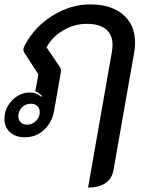

<svg xmlns="http://www.w3.org/2000/svg" viewBox="-22 -613 664 870"><path d="M485 -378Q488 -395 488 -409Q488 -456 458 -480.5Q428 -505 371 -505Q315 -505 264.5 -475.5Q214 -446 189 -398L249 -310Q254 -304 254 -293Q254 -283 252 -276L223 -110Q213 -57 177 -24Q141 9 91 9Q49 9 23.5 -14Q-2 -37 -2 -75Q-2 -106 14 -133.5Q30 -161 56.5 -177.5Q83 -194 113 -194Q145 -194 165 -174L168 -178Q155 -193 138 -199L152 -276L89 -373Q84 -381 84 -388Q84 -396 91 -409Q135 -492 216.5 -542.5Q298 -593 387 -593Q482 -593 536 -546.5Q590 -500 590 -420Q590 -396 586 -375L492 159Q485 197 455.5 217Q426 237 377 237ZM158 -105Q158 -122 147 -132.5Q136 -143 118 -143Q94 -143 77.5 -126.5Q61 -110 61 -86Q61 -69 72 -58.5Q83 -48 101 -48Q124 -48 141 -65Q158 -82 158 -105Z"/></svg>

Font: K2D Medium
Style: Italic
Weight: 500
Italic angle: -10°
Designer: Katatrad Aksorn Co.,Ltd.
Foundry: Cadson Demak Co.,Ltd.
Version: Version 1.000; ttfautohint (v1.6)